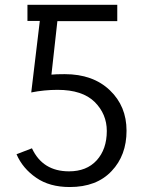

<svg xmlns="http://www.w3.org/2000/svg" viewBox="-20 -751 597 789"><path d="M47.9 -117.2Q63.5 -123 111.3 -141.6Q155.3 -46.9 263.7 -46.9Q335.9 -46.9 377 -91.8Q418.9 -137.7 418.9 -212.9Q418.9 -282.2 369.1 -332Q318.4 -381.8 216.8 -381.8Q162.1 -381.8 108.4 -371.1Q120.1 -468.8 143.6 -665Q130.9 -665 92.8 -665Q92.8 -681.6 92.8 -731.4Q185.5 -731.4 461.9 -731.4Q461.9 -714.8 461.9 -664.1Q400.4 -664.1 215.8 -664.1Q210 -609.4 191.4 -444.3Q208 -446.3 246.1 -446.3Q362.3 -446.3 431.6 -379.9Q500 -314.5 500 -213.9Q500 -112.3 438.5 -47.9Q377 17.6 266.6 17.6Q183.6 17.6 128.9 -20.5Q73.2 -58.6 47.9 -117.2Z"/></svg>

Font: Gothic A1
Style: Regular
Weight: 400
Designer: HanYang I&C Co.,Ltd.
Version: Version 2.50